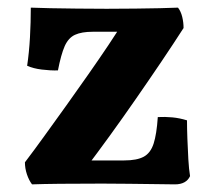

<svg xmlns="http://www.w3.org/2000/svg" viewBox="-20 -481 550 503"><path d="M63.9 2Q55.8 -8.7 50.5 -24.4Q45.3 -40.1 45.3 -55.8Q68.9 -86.8 96.8 -125.5Q124.7 -164.1 154.3 -205.4Q183.9 -246.7 212 -287Q240.2 -327.3 263.6 -362.2Q287 -397.2 302.6 -422.9L333.1 -397.8H223Q193.8 -397.8 176.4 -389.8Q159.1 -381.8 149.4 -359.9Q139.8 -337.9 131.8 -296.5Q111.5 -296 89.2 -298.8Q66.8 -301.6 51.1 -308.7Q56.2 -342.7 58.5 -382.9Q60.7 -423 60.7 -461Q81.7 -460 112.5 -459.5Q143.2 -459 181.1 -458.5Q219 -458 259.4 -458Q300.9 -458 335.4 -458.5Q370 -459 397.9 -459.5Q425.8 -460 446.3 -461Q453.8 -451.4 457.4 -436.8Q460.9 -422.2 460.9 -407.6Q435.4 -367.9 403.4 -320.4Q371.3 -272.8 336.8 -223.1Q302.3 -173.3 268.2 -126.2Q234 -79.1 204.3 -39.8L182.8 -60.7H305.4Q338.7 -60.7 356.7 -70.5Q374.6 -80.3 382.5 -104.9Q390.4 -129.4 393.4 -174.3Q412.7 -175.3 431.5 -173.5Q450.2 -171.8 469.9 -165.7Q469.9 -145 470.9 -117.6Q471.9 -90.2 473.4 -63.9Q474.9 -37.6 477.9 -19.6Q467.9 2 438.1 2Q414.7 1.5 383.6 1.3Q352.6 1 317.9 0.5Q283.3 0 247.6 0Q181.6 0 136.2 0.5Q90.9 1 63.9 2Z"/></svg>

Font: Vollkorn
Style: Regular
Weight: 400
Designer: Friedrich Althausen
Foundry: Friedrich Althausen
Version: Version 5.001